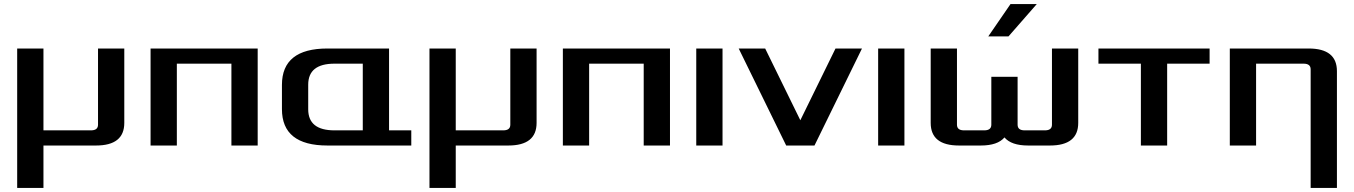

<svg xmlns="http://www.w3.org/2000/svg" viewBox="-20 -720 6700 950"><path d="M65 210V-480H195V-75H430Q465 -75 465 -103V-480H595V-112Q595 0 455 0H195V210Z M725 0V-480H1255V0H1125V-405H855V0Z M1375 -180V-300Q1375 -480 1600 -480H1905V-75H2015V0H1600Q1375 0 1375 -180ZM1505 -179Q1505 -75 1635 -75H1775V-405H1635Q1505 -405 1505 -301Z M2105 210V-480H2235V-75H2470Q2505 -75 2505 -103V-480H2635V-112Q2635 0 2495 0H2235V210Z M2765 0V-480H3295V0H3165V-405H2895V0Z M3425 0V-480H3555V0Z M3635 -480H3766L3940 -125L4114 -480H4245L4010 0H3870Z M4325 0V-480H4455V0Z M4585 -112V-480H4715V-103Q4715 -75 4750 -75H4850Q4885 -75 4885 -103V-340H5015V-103Q5015 -75 5050 -75H5150Q5185 -75 5185 -103V-480H5315V-112Q5315 0 5175 0H5067Q4984 0 4950 -40Q4916 0 4833 0H4725Q4585 0 4585 -112ZM4870 -540 4980 -700H5110L4970 -540Z M5415 -405V-480H5965V-405H5755V0H5625V-405Z M6065 0V-480H6455Q6595 -480 6595 -368V210H6465V-377Q6465 -405 6430 -405H6195V0Z"/></svg>

Font: Xolonium
Style: Regular
Weight: 400
Designer: Severin Meyer
Version: Version 4.2